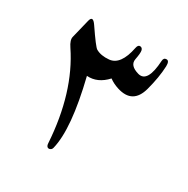

<svg xmlns="http://www.w3.org/2000/svg" viewBox="-148 -680 883 903"><g transform="rotate(30 293.0 -228.5)"><path d="M486.8 -531.2Q487.8 -549.3 503.4 -549.3Q519 -549.3 518.1 -519.5Q515.6 -458.5 495.6 -384.3Q469.2 -286.6 375 -316.4Q345.7 -325.7 324.2 -341.8Q276.9 -290 217.8 -294.4Q280.3 -41 251 77.1Q248.5 86.9 240.2 90.3Q231.9 93.8 225.6 88.9Q219.7 84 218.8 71.8Q202.1 -194.8 84 -370.6Q63.5 -400.9 68.4 -419.9L93.3 -521.5Q102.1 -556.6 127.9 -518.1Q186 -432.6 198.7 -425.3Q226.6 -409.2 269.5 -413.1Q329.1 -418.5 349.6 -522Q353.5 -541.5 365.2 -540.5Q377 -539.6 380.1 -526.9Q383.3 -514.2 376 -476.3Q368.7 -438.5 422.9 -423.3Q480 -408.2 486.8 -531.2Z"/></g></svg>

Font: Amiri
Style: Regular
Weight: 400
Designer: Khaled Hosny
Version: Version 000.108